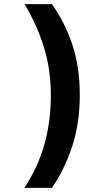

<svg xmlns="http://www.w3.org/2000/svg" viewBox="-20 -734 540 929"><path d="M231 -714Q293 -628 329.5 -519.5Q366 -411 366 -274Q366 -135 328 -22Q290 91 231 175H98Q163 77 194.5 -34Q226 -145 226 -273Q226 -397 193 -504Q160 -611 99 -714Z"/></svg>

Font: Noto Sans Mono ExtraCondensed Black
Style: Regular
Weight: 900
Width: 2
Designer: Monotype Design Team
Foundry: Monotype Imaging Inc.
Version: Version 2.014